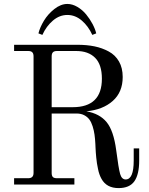

<svg xmlns="http://www.w3.org/2000/svg" viewBox="-20 -940 760 978"><path d="M243.2 -394H350.1Q499 -394 499 -539.1Q499 -610.8 464.6 -645.5Q430.2 -680.2 368.2 -680.2H270Q255.9 -680.2 249.5 -673.6Q243.2 -667 243.2 -652.8ZM370.1 -361.8H243.2V-59.1Q243.2 -44.9 249 -38.6Q254.9 -32.2 270 -32.2H358.9V0H51.8V-32.2H124Q150.9 -32.2 150.9 -59.1V-652.8Q150.9 -667 144.5 -673.6Q138.2 -680.2 124 -680.2H51.8V-711.9H374Q421.9 -711.9 461.2 -703.9Q500.5 -695.8 533.9 -677.7Q567.4 -659.7 586.2 -626.7Q605 -593.8 605 -547.9Q605 -470.7 554.4 -425.8Q503.9 -380.9 419.9 -373Q487.3 -361.3 522.9 -318.1Q558.6 -274.9 571.8 -175.8Q584 -81.1 592 -53.5Q600.1 -25.9 620.1 -25.9Q661.1 -25.9 661.1 -122.1V-184.1H689V-122.1Q689 -51.8 664.6 -16.8Q640.1 18.1 584 18.1Q522.9 18.1 497.1 -28.8Q491.2 -39.1 486.6 -52Q481.9 -64.9 479 -80.6Q476.1 -96.2 473.9 -107.9Q471.7 -119.6 470.2 -137.7Q468.8 -155.8 468 -163.3Q467.3 -170.9 466.6 -188Q465.8 -205.1 465.8 -206.1Q464.4 -233.4 461.4 -254.4Q458.5 -275.4 451.9 -296.4Q445.3 -317.4 435.3 -331.1Q425.3 -344.7 408.7 -353.3Q392.1 -361.8 370.1 -361.8ZM175.8 -770Q183.6 -801.3 203.9 -834.7Q224.1 -868.2 256.8 -894Q289.6 -919.9 323.2 -919.9Q348.6 -919.9 374.3 -904.8Q399.9 -889.6 418.7 -866.7Q437.5 -843.8 451.2 -818.1Q464.8 -792.5 470.2 -770L450.2 -762.2Q429.7 -807.1 396.5 -835.4Q363.3 -863.8 323.2 -863.8Q283.2 -863.8 249.8 -835.4Q216.3 -807.1 195.8 -762.2Z"/></svg>

Font: Flanker Steampunk
Style: Regular
Weight: 400
Designer: Alexey Kryukov, Leonardo Di Lena
Foundry: Alexey Kryukov, Leonardo Di Lena
Version: 1.210